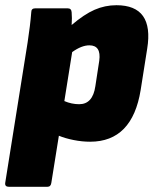

<svg xmlns="http://www.w3.org/2000/svg" viewBox="-36 -532 592 737"><path d="M-2 185Q-18 185 -16 170L70 -369Q75 -402 78.5 -430.5Q82 -459 84 -485Q84 -500 99 -500H224Q238 -500 239 -485Q241 -464 239 -436Q287 -477 327 -494.5Q367 -512 411 -512Q556 -512 529 -345L504 -187Q472 12 310 12Q279 12 246.5 5.5Q214 -1 190 -11L161 170Q159 185 146 185ZM307 -358Q277 -358 241 -332L211 -144Q239 -132 268 -132Q320 -132 330 -201L345 -299Q353 -358 307 -358Z"/></svg>

Font: Sofia Sans ExtraBlack
Style: Italic
Weight: 1000
Italic angle: -9°
Designer: Botio Nikoltchev, Ani Petrova
Foundry: lettersoup
Version: Version 4.100; ttfautohint (v1.8.4.7-5d5b)